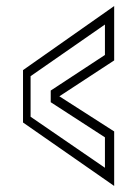

<svg xmlns="http://www.w3.org/2000/svg" viewBox="-20 -613 453 634"><path d="M357 1 56 -208.5V-381.5L357 -593V-413.5L176 -295L357 -179ZM326.5 -59V-159.5L147.5 -275.5V-314L326.5 -431.5V-532L81 -361.5V-227.5Z"/></svg>

Font: Tourney Thin Light
Style: Regular
Weight: 300
Version: Version 1.015